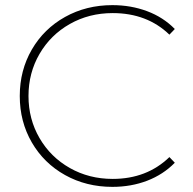

<svg xmlns="http://www.w3.org/2000/svg" viewBox="-20 -724 753 748"><path d="M57 -350Q57 -450 104 -531Q151 -612 233.5 -658Q316 -704 418 -704Q490 -704 553 -680.5Q616 -657 661 -611L640 -589Q553 -673 419 -673Q327 -673 252 -630.5Q177 -588 134 -514Q91 -440 91 -350Q91 -260 134 -186Q177 -112 252 -69.5Q327 -27 419 -27Q552 -27 640 -112L661 -90Q616 -44 553.5 -20Q491 4 418 4Q316 4 233.5 -42Q151 -88 104 -169Q57 -250 57 -350Z"/></svg>

Font: Montserrat Alternates ExLight
Style: Regular
Weight: 275
Designer: Julieta Ulanovsky
Foundry: Julieta Ulanovsky
Version: Version 7.200